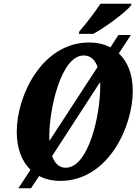

<svg xmlns="http://www.w3.org/2000/svg" viewBox="-20 -951 726 1021"><path d="M399 -771H476C542 -806 650 -888 676 -921L679 -931H514C486 -887 435 -822 402 -784ZM78 50H145L188 -15C221 2 259 11 300 11C557 11 686 -280 686 -466C686 -559 657 -625 612 -667L676 -765H610L567 -699C533 -717 495 -725 454 -725C205 -725 69 -445 69 -250C69 -160 97 -92 142 -48ZM242 -224C242 -374 305 -656 425 -656C458 -656 484 -637 499 -595L243 -202C242 -209 242 -216 242 -224ZM329 -59C298 -59 272 -79 257 -121L512 -514C513 -507 513 -499 513 -491C513 -341 452 -59 329 -59Z"/></svg>

Font: Noto Serif ExtraCondensed Black
Style: Italic
Weight: 900
Width: 2
Italic angle: -12°
Designer: Monotype Design Team
Foundry: Monotype Imaging Inc.
Version: Version 2.014